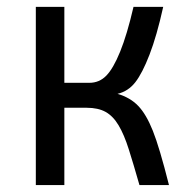

<svg xmlns="http://www.w3.org/2000/svg" viewBox="-20 -532 527 552"><path d="M165 -512.2V-293.9H236.8Q265.6 -293.9 285.6 -314.5Q305.7 -335 325.4 -383.5Q345.2 -432.1 363.8 -512.2H449.2Q430.7 -428.7 409.9 -375Q389.2 -321.3 368.9 -295.4Q348.6 -269.5 317.9 -262.2Q354.5 -251.5 377.4 -227.5Q400.4 -203.6 419.4 -156Q438.5 -108.4 465.8 0H380.9Q363.8 -60.1 350.3 -102.5Q336.9 -145 321 -171.6Q305.2 -198.2 283.7 -210.2Q262.2 -222.2 229 -222.2H165V0H83V-512.2Z"/></svg>

Font: Lorenzo Sans
Style: Regular
Weight: 400
Foundry: Intel Corporation
Version: Version 1.00; ttfautohint (v1.5)